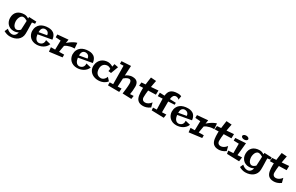

<svg xmlns="http://www.w3.org/2000/svg" viewBox="296 -2734 7601 4932"><g transform="rotate(30 4097.0 -268.5)"><path d="M658.2 -424.8 571.8 -413.1Q571.8 -370.1 573 -328.6Q574.2 -287.1 575.4 -246.1Q576.7 -205.1 577.1 -163.8Q577.6 -122.6 576.2 -80.1Q573.7 -17.6 548.3 31.2Q522.9 80.1 480 113.5Q437 147 379.6 164.6Q322.3 182.1 255.9 182.1Q207 182.1 160.9 167.7Q114.7 153.3 74.2 129.9L117.2 35.2Q132.3 49.8 150.1 62.7Q168 75.7 187.3 85.2Q206.5 94.7 227.1 100.3Q247.6 106 268.1 106Q297.4 106 320.1 96.9Q342.8 87.9 359.9 71Q377 54.2 388.9 31Q400.9 7.8 408.2 -21Q376.5 -5.4 341.3 3.4Q306.2 12.2 271 12.2Q212.4 12.2 167 -7.8Q121.6 -27.8 90.1 -62.3Q58.6 -96.7 42.2 -142.3Q25.9 -188 25.9 -238.8Q25.9 -299.3 44.7 -347.2Q63.5 -395 99.4 -428.2Q135.3 -461.4 187.3 -479.2Q239.3 -497.1 305.2 -497.1Q341.3 -497.1 375 -483.9Q408.7 -470.7 436 -454.1Q436.5 -463.9 436.8 -472.4Q437 -481 437.5 -486.8Q438 -493.7 438 -499L658.2 -488.8ZM422.9 -129.9Q424.3 -155.8 425.8 -187.3Q427.2 -218.8 428.7 -251.7Q430.2 -284.7 431.6 -317.9Q433.1 -351.1 434.1 -380.9Q406.2 -398.9 374.5 -411.9Q342.8 -424.8 314 -424.8Q291.5 -424.8 274.2 -415.8Q256.8 -406.7 243.7 -391.6Q230.5 -376.5 221.2 -357.2Q211.9 -337.9 206.1 -317.6Q200.2 -297.4 197.5 -277.6Q194.8 -257.8 194.8 -242.2Q194.8 -225.6 197.3 -205.3Q199.7 -185.1 205.3 -164.3Q210.9 -143.6 220.2 -124.3Q229.5 -105 243.2 -89.8Q256.8 -74.7 275.1 -65.4Q293.5 -56.2 316.9 -56.2Q330.6 -56.2 344.5 -60.8Q358.4 -65.4 371.8 -73Q385.3 -80.6 397.7 -90.8Q410.2 -101.1 421.9 -112.8Q421.9 -116.7 421.9 -121.1Q421.9 -125.5 422.9 -129.9Z M1259.8 -167Q1241.2 -118.7 1208.3 -83.3Q1175.3 -47.9 1133.8 -24.7Q1092.3 -1.5 1045.9 9.8Q999.5 21 954.6 21Q892.1 21 843.3 1.5Q794.4 -18.1 760.3 -51.3Q726.1 -84.5 706.8 -129.2Q687.5 -173.8 684.6 -224.1Q684.6 -300.8 710.2 -355.2Q735.8 -409.7 780 -443.8Q824.2 -478 883.3 -493.9Q942.4 -509.8 1008.8 -509.8Q1033.2 -509.8 1059.3 -506.3Q1085.4 -502.9 1110.4 -494.1Q1135.3 -485.4 1158 -470Q1180.7 -454.6 1199 -430.4Q1217.3 -406.2 1230 -372.6Q1242.7 -338.9 1247.6 -293L846.7 -221.2Q850.6 -187.5 860.6 -155.3Q870.6 -123 887.7 -98.4Q904.8 -73.7 929.9 -59.3Q955.1 -44.9 989.7 -45.9Q1027.3 -50.3 1056.2 -68.4Q1068.4 -76.2 1079.6 -87.6Q1090.8 -99.1 1099.1 -115.2Q1107.4 -131.3 1111.3 -152.8Q1115.2 -174.3 1112.8 -202.1ZM1074.7 -324.2Q1072.8 -347.2 1066.4 -364.3Q1060.1 -381.3 1050.5 -393.6Q1041 -405.8 1029.5 -413.8Q1018.1 -421.9 1006.3 -426.8Q979 -438 944.8 -437Q912.6 -433.1 892.6 -418.7Q872.6 -404.3 861.6 -383.1Q850.6 -361.8 846.7 -335.9Q842.8 -310.1 842.8 -283.2Z M1701.7 -111.8V-29.8L1325.7 18.1L1311.5 -106.9L1436.5 -107.9L1442.4 -378.9L1290.5 -390.1V-473.1L1606.4 -501L1590.3 -392.1Q1601.1 -403.3 1618.7 -418.2Q1636.2 -433.1 1657.5 -448.5Q1678.7 -463.9 1702.9 -479.5Q1727.1 -495.1 1751.5 -508.1Q1775.9 -521 1799.6 -530.5Q1823.2 -540 1843.3 -543.9L1856.4 -381.8Q1786.1 -381.8 1735.6 -369.6Q1685.1 -357.4 1651.4 -342.8Q1612.3 -325.7 1585.4 -304.2L1551.3 -109.9Z M2458.5 -167Q2439.9 -118.7 2407 -83.3Q2374 -47.9 2332.5 -24.7Q2291 -1.5 2244.6 9.8Q2198.2 21 2153.3 21Q2090.8 21 2042 1.5Q1993.2 -18.1 1959 -51.3Q1924.8 -84.5 1905.5 -129.2Q1886.2 -173.8 1883.3 -224.1Q1883.3 -300.8 1908.9 -355.2Q1934.6 -409.7 1978.8 -443.8Q2022.9 -478 2082 -493.9Q2141.1 -509.8 2207.5 -509.8Q2231.9 -509.8 2258.1 -506.3Q2284.2 -502.9 2309.1 -494.1Q2334 -485.4 2356.7 -470Q2379.4 -454.6 2397.7 -430.4Q2416 -406.2 2428.7 -372.6Q2441.4 -338.9 2446.3 -293L2045.4 -221.2Q2049.3 -187.5 2059.3 -155.3Q2069.3 -123 2086.4 -98.4Q2103.5 -73.7 2128.7 -59.3Q2153.8 -44.9 2188.5 -45.9Q2226.1 -50.3 2254.9 -68.4Q2267.1 -76.2 2278.3 -87.6Q2289.6 -99.1 2297.9 -115.2Q2306.2 -131.3 2310.1 -152.8Q2314 -174.3 2311.5 -202.1ZM2273.4 -324.2Q2271.5 -347.2 2265.1 -364.3Q2258.8 -381.3 2249.3 -393.6Q2239.7 -405.8 2228.3 -413.8Q2216.8 -421.9 2205.1 -426.8Q2177.7 -438 2143.6 -437Q2111.3 -433.1 2091.3 -418.7Q2071.3 -404.3 2060.3 -383.1Q2049.3 -361.8 2045.4 -335.9Q2041.5 -310.1 2041.5 -283.2Z M3041 -91.8Q3018.6 -63 2993.2 -43.2Q2967.8 -23.4 2941.7 -10.5Q2915.5 2.4 2890.1 9.5Q2864.7 16.6 2842.8 19.8Q2820.8 22.9 2803.2 23.4Q2785.6 23.9 2775.4 23.9Q2736.8 23.9 2700.2 15.4Q2663.6 6.8 2631.1 -9.3Q2598.6 -25.4 2572.3 -49.3Q2545.9 -73.2 2527.6 -103.5Q2509.3 -133.8 2500.5 -170.7Q2491.7 -207.5 2495.1 -250Q2500.5 -318.8 2526.6 -368.4Q2552.7 -418 2592 -450Q2631.3 -481.9 2679.9 -497.1Q2728.5 -512.2 2778.3 -512.2Q2800.8 -511.2 2825.7 -505.9Q2846.7 -501 2873 -491.2Q2899.4 -481.4 2926.3 -463.9L2943.4 -546.9L3062 -523.9L2980 -305.2L2897 -314.9L2911.1 -386.2Q2893.1 -400.4 2876.7 -408Q2860.4 -415.5 2847.7 -419.4Q2833 -423.8 2820.3 -424.8Q2779.3 -424.8 2748.3 -411.6Q2717.3 -398.4 2696 -375.2Q2674.8 -352.1 2664.1 -320.1Q2653.3 -288.1 2653.3 -250Q2653.3 -208.5 2662.8 -173.3Q2672.4 -138.2 2692.9 -112.5Q2713.4 -86.9 2744.9 -72.5Q2776.4 -58.1 2820.3 -58.1Q2848.1 -60.1 2874 -73.7Q2884.8 -79.6 2896.5 -88.6Q2908.2 -97.7 2919.4 -110.6Q2930.7 -123.5 2940.9 -140.9Q2951.2 -158.2 2959 -181.2Z M3414.6 -94.2 3405.3 11.2 3070.3 8.8V-80.1L3171.4 -84L3164.6 -627.9L3060.5 -624V-703.1L3334.5 -719.2L3319.3 -426.8Q3356 -456.5 3391.4 -471.2Q3426.8 -485.8 3454.1 -491.7Q3486.3 -498.5 3515.6 -497.1Q3564.5 -497.1 3598.9 -483.6Q3633.3 -470.2 3654.5 -445.6Q3675.8 -420.9 3685.5 -386.7Q3695.3 -352.5 3695.3 -311Q3695.3 -247.1 3689.7 -190.2Q3684.1 -133.3 3674.3 -80.1L3778.3 -85.9L3764.6 11.2L3500.5 1Q3505.9 -43 3511 -82.8Q3516.1 -122.6 3520.3 -159.9Q3524.4 -197.3 3526.9 -232.7Q3529.3 -268.1 3529.3 -303.2Q3529.3 -325.2 3525.9 -344.5Q3522.5 -363.8 3514.2 -377.9Q3505.9 -392.1 3491.9 -400.6Q3478 -409.2 3457.5 -410.2Q3439 -409.2 3416.5 -401.4Q3397.5 -394.5 3371.6 -379.6Q3345.7 -364.7 3315.4 -336.9L3302.2 -88.9Z M4015.1 -188Q4015.1 -161.6 4022.7 -142.1Q4030.3 -122.6 4043.5 -109.6Q4056.6 -96.7 4074.5 -90.3Q4092.3 -84 4112.8 -84Q4133.3 -84 4155.8 -90.3Q4178.2 -96.7 4200.2 -109.4Q4222.2 -122.1 4243.2 -141.1Q4264.2 -160.2 4282.2 -185.1Q4287.1 -167.5 4292.5 -146.5Q4297.4 -128.4 4303.5 -104.7Q4309.6 -81.1 4316.9 -54.2Q4287.6 -32.2 4259.3 -18.1Q4231 -3.9 4204.3 4.4Q4177.7 12.7 4153.3 15.9Q4128.9 19 4107.9 19Q4053.2 19 4015.4 4.6Q3977.5 -9.8 3952.4 -34.9Q3927.2 -60.1 3913.3 -94Q3899.4 -127.9 3892.6 -167.2Q3885.7 -206.5 3884.3 -249.3Q3882.8 -292 3882.8 -334Q3882.8 -344.7 3883.3 -358.4Q3883.8 -372.1 3884.8 -387.2L3768.1 -383.8L3777.8 -485.8L3896 -495.1Q3900.9 -536.6 3906.5 -576.2Q3912.1 -615.7 3916.5 -647.5Q3921.9 -684.6 3926.8 -717.8L4085 -706.1Q4079.1 -679.7 4073.2 -648.4Q4067.9 -621.6 4061.3 -585.7Q4054.7 -549.8 4047.9 -507.8L4259.8 -524.9L4256.8 -398.9L4030.8 -392.1Q4023.4 -337.4 4019.3 -285.4Q4015.1 -233.4 4015.1 -188Z M4804.2 -416 4619.1 -405.8Q4618.2 -396 4618.2 -385.7Q4618.2 -375.5 4618.2 -365.2V-85.9L4744.1 -90.8L4728 14.2L4364.3 3.9L4357.9 -75.2L4467.3 -79.1L4458 -390.1V-397.9L4317.9 -391.1V-494.1L4460.9 -487.8Q4466.3 -540.5 4482.4 -582Q4498.5 -623.5 4530.3 -651.9Q4562 -680.2 4611.8 -695.1Q4661.6 -710 4733.9 -710Q4751 -710.4 4769.5 -708.5Q4785.2 -706.5 4804 -702.1Q4822.8 -697.8 4839.8 -689L4822.3 -576.2Q4809.6 -594.7 4792.5 -604Q4775.4 -613.3 4759.8 -617.2Q4741.2 -622.1 4722.2 -622.1Q4701.7 -617.7 4685.5 -609.4Q4669.4 -601.1 4657.2 -585.2Q4645 -569.3 4636.7 -544.2Q4628.4 -519 4624 -481L4804.2 -474.1Z M5401.9 -167Q5383.3 -118.7 5350.3 -83.3Q5317.4 -47.9 5275.9 -24.7Q5234.4 -1.5 5188 9.8Q5141.6 21 5096.7 21Q5034.2 21 4985.4 1.5Q4936.5 -18.1 4902.3 -51.3Q4868.2 -84.5 4848.9 -129.2Q4829.6 -173.8 4826.7 -224.1Q4826.7 -300.8 4852.3 -355.2Q4877.9 -409.7 4922.1 -443.8Q4966.3 -478 5025.4 -493.9Q5084.5 -509.8 5150.9 -509.8Q5175.3 -509.8 5201.4 -506.3Q5227.5 -502.9 5252.4 -494.1Q5277.3 -485.4 5300 -470Q5322.8 -454.6 5341.1 -430.4Q5359.4 -406.2 5372.1 -372.6Q5384.8 -338.9 5389.6 -293L4988.8 -221.2Q4992.7 -187.5 5002.7 -155.3Q5012.7 -123 5029.8 -98.4Q5046.9 -73.7 5072 -59.3Q5097.2 -44.9 5131.8 -45.9Q5169.4 -50.3 5198.2 -68.4Q5210.4 -76.2 5221.7 -87.6Q5232.9 -99.1 5241.2 -115.2Q5249.5 -131.3 5253.4 -152.8Q5257.3 -174.3 5254.9 -202.1ZM5216.8 -324.2Q5214.8 -347.2 5208.5 -364.3Q5202.1 -381.3 5192.6 -393.6Q5183.1 -405.8 5171.6 -413.8Q5160.2 -421.9 5148.4 -426.8Q5121.1 -438 5086.9 -437Q5054.7 -433.1 5034.7 -418.7Q5014.6 -404.3 5003.7 -383.1Q4992.7 -361.8 4988.8 -335.9Q4984.9 -310.1 4984.9 -283.2Z M5843.8 -111.8V-29.8L5467.8 18.1L5453.6 -106.9L5578.6 -107.9L5584.5 -378.9L5432.6 -390.1V-473.1L5748.5 -501L5732.4 -392.1Q5743.2 -403.3 5760.7 -418.2Q5778.3 -433.1 5799.6 -448.5Q5820.8 -463.9 5845 -479.5Q5869.1 -495.1 5893.6 -508.1Q5918 -521 5941.7 -530.5Q5965.3 -540 5985.4 -543.9L5998.5 -381.8Q5928.2 -381.8 5877.7 -369.6Q5827.1 -357.4 5793.5 -342.8Q5754.4 -325.7 5727.5 -304.2L5693.4 -109.9Z M6255.9 -188Q6255.9 -161.6 6263.4 -142.1Q6271 -122.6 6284.2 -109.6Q6297.4 -96.7 6315.2 -90.3Q6333 -84 6353.5 -84Q6374 -84 6396.5 -90.3Q6418.9 -96.7 6440.9 -109.4Q6462.9 -122.1 6483.9 -141.1Q6504.9 -160.2 6522.9 -185.1Q6527.8 -167.5 6533.2 -146.5Q6538.1 -128.4 6544.2 -104.7Q6550.3 -81.1 6557.6 -54.2Q6528.3 -32.2 6500 -18.1Q6471.7 -3.9 6445.1 4.4Q6418.5 12.7 6394 15.9Q6369.6 19 6348.6 19Q6293.9 19 6256.1 4.6Q6218.3 -9.8 6193.1 -34.9Q6168 -60.1 6154.1 -94Q6140.1 -127.9 6133.3 -167.2Q6126.5 -206.5 6125 -249.3Q6123.5 -292 6123.5 -334Q6123.5 -344.7 6124 -358.4Q6124.5 -372.1 6125.5 -387.2L6008.8 -383.8L6018.6 -485.8L6136.7 -495.1Q6141.6 -536.6 6147.2 -576.2Q6152.8 -615.7 6157.2 -647.5Q6162.6 -684.6 6167.5 -717.8L6325.7 -706.1Q6319.8 -679.7 6314 -648.4Q6308.6 -621.6 6302 -585.7Q6295.4 -549.8 6288.6 -507.8L6500.5 -524.9L6497.6 -398.9L6271.5 -392.1Q6264.2 -337.4 6260 -285.4Q6255.9 -233.4 6255.9 -188Z M6979 -110.8 6962.9 14.2 6598.6 3.9 6583 -85 6731 -94.2 6730 -373 6577.6 -377.9V-456.1L6884.8 -476.1L6847.7 -102.1ZM6884.8 -590.8Q6884.8 -579.1 6877.7 -568.6Q6870.6 -558.1 6858.4 -550.3Q6846.2 -542.5 6829.8 -537.8Q6813.5 -533.2 6794.9 -533.2Q6775.9 -533.2 6759.5 -537.8Q6743.2 -542.5 6731 -550.3Q6718.8 -558.1 6711.7 -568.6Q6704.6 -579.1 6704.6 -590.8Q6704.6 -603 6711.7 -614Q6718.8 -625 6731 -632.8Q6743.2 -640.6 6759.5 -645.3Q6775.9 -649.9 6794.9 -649.9Q6813.5 -649.9 6829.8 -645.3Q6846.2 -640.6 6858.4 -632.8Q6870.6 -625 6877.7 -614Q6884.8 -603 6884.8 -590.8Z M7639.6 -424.8 7553.2 -413.1Q7553.2 -370.1 7554.4 -328.6Q7555.7 -287.1 7556.9 -246.1Q7558.1 -205.1 7558.6 -163.8Q7559.1 -122.6 7557.6 -80.1Q7555.2 -17.6 7529.8 31.2Q7504.4 80.1 7461.4 113.5Q7418.5 147 7361.1 164.6Q7303.7 182.1 7237.3 182.1Q7188.5 182.1 7142.3 167.7Q7096.2 153.3 7055.7 129.9L7098.6 35.2Q7113.8 49.8 7131.6 62.7Q7149.4 75.7 7168.7 85.2Q7188 94.7 7208.5 100.3Q7229 106 7249.5 106Q7278.8 106 7301.5 96.9Q7324.2 87.9 7341.3 71Q7358.4 54.2 7370.4 31Q7382.3 7.8 7389.6 -21Q7357.9 -5.4 7322.8 3.4Q7287.6 12.2 7252.4 12.2Q7193.8 12.2 7148.4 -7.8Q7103 -27.8 7071.5 -62.3Q7040 -96.7 7023.7 -142.3Q7007.3 -188 7007.3 -238.8Q7007.3 -299.3 7026.1 -347.2Q7044.9 -395 7080.8 -428.2Q7116.7 -461.4 7168.7 -479.2Q7220.7 -497.1 7286.6 -497.1Q7322.8 -497.1 7356.4 -483.9Q7390.1 -470.7 7417.5 -454.1Q7418 -463.9 7418.2 -472.4Q7418.5 -481 7418.9 -486.8Q7419.4 -493.7 7419.4 -499L7639.6 -488.8ZM7404.3 -129.9Q7405.8 -155.8 7407.2 -187.3Q7408.7 -218.8 7410.2 -251.7Q7411.6 -284.7 7413.1 -317.9Q7414.6 -351.1 7415.5 -380.9Q7387.7 -398.9 7356 -411.9Q7324.2 -424.8 7295.4 -424.8Q7272.9 -424.8 7255.6 -415.8Q7238.3 -406.7 7225.1 -391.6Q7211.9 -376.5 7202.6 -357.2Q7193.4 -337.9 7187.5 -317.6Q7181.6 -297.4 7179 -277.6Q7176.3 -257.8 7176.3 -242.2Q7176.3 -225.6 7178.7 -205.3Q7181.2 -185.1 7186.8 -164.3Q7192.4 -143.6 7201.7 -124.3Q7210.9 -105 7224.6 -89.8Q7238.3 -74.7 7256.6 -65.4Q7274.9 -56.2 7298.3 -56.2Q7312 -56.2 7325.9 -60.8Q7339.8 -65.4 7353.3 -73Q7366.7 -80.6 7379.2 -90.8Q7391.6 -101.1 7403.3 -112.8Q7403.3 -116.7 7403.3 -121.1Q7403.3 -125.5 7404.3 -129.9Z M7892.6 -188Q7892.6 -161.6 7900.1 -142.1Q7907.7 -122.6 7920.9 -109.6Q7934.1 -96.7 7951.9 -90.3Q7969.7 -84 7990.2 -84Q8010.7 -84 8033.2 -90.3Q8055.7 -96.7 8077.6 -109.4Q8099.6 -122.1 8120.6 -141.1Q8141.6 -160.2 8159.7 -185.1Q8164.6 -167.5 8169.9 -146.5Q8174.8 -128.4 8180.9 -104.7Q8187 -81.1 8194.3 -54.2Q8165 -32.2 8136.7 -18.1Q8108.4 -3.9 8081.8 4.4Q8055.2 12.7 8030.8 15.9Q8006.3 19 7985.4 19Q7930.7 19 7892.8 4.6Q7855 -9.8 7829.8 -34.9Q7804.7 -60.1 7790.8 -94Q7776.9 -127.9 7770 -167.2Q7763.2 -206.5 7761.7 -249.3Q7760.3 -292 7760.3 -334Q7760.3 -344.7 7760.7 -358.4Q7761.2 -372.1 7762.2 -387.2L7645.5 -383.8L7655.3 -485.8L7773.4 -495.1Q7778.3 -536.6 7783.9 -576.2Q7789.6 -615.7 7793.9 -647.5Q7799.3 -684.6 7804.2 -717.8L7962.4 -706.1Q7956.5 -679.7 7950.7 -648.4Q7945.3 -621.6 7938.7 -585.7Q7932.1 -549.8 7925.3 -507.8L8137.2 -524.9L8134.3 -398.9L7908.2 -392.1Q7900.9 -337.4 7896.7 -285.4Q7892.6 -233.4 7892.6 -188Z"/></g></svg>

Font: Peralta
Style: Regular
Weight: 400
Designer: Astigmatic (AOETI)
Foundry: Astigmatic (AOETI)
Version: Version 1.000